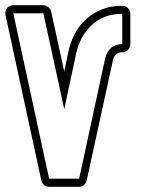

<svg xmlns="http://www.w3.org/2000/svg" viewBox="-24 -715 581 735"><path d="M308 -25Q306 -14 297.5 -7Q289 0 279 0H164Q153 0 144.5 -7Q136 -14 134 -25L-3 -658Q-6 -673 3 -684Q12 -695 27 -695H142Q152 -695 161 -687.5Q170 -680 172 -670L222 -441L237 -514Q245 -553 262.5 -586Q280 -619 306.5 -642.5Q333 -666 367.5 -679.5Q402 -693 444 -693Q457 -693 466 -684Q475 -675 475 -662V-546Q475 -533 466 -524Q457 -515 444 -515Q414 -515 408 -482V-483ZM378 -489Q384 -516 400.5 -531Q417 -546 444 -546V-662Q372 -662 326.5 -618.5Q281 -575 267 -508L222 -297L142 -664H27L164 -31H279Z"/></svg>

Font: Lichte PostBus
Style: Regular
Weight: 400
Designer: Peter Wiegel
Version: Version 1.001